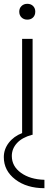

<svg xmlns="http://www.w3.org/2000/svg" viewBox="-28 -707 273 1007"><path d="M88 -9V-503H143V0H140Q88 14 61 43.5Q34 73 34 111Q34 165 82 199.5Q130 234 205 236V280Q112 280 52 234Q-8 188 -8 117Q-8 76 18 42Q44 8 88 -9ZM73 -646Q73 -664 85 -675.5Q97 -687 115 -687Q134 -687 145.5 -675.5Q157 -664 157 -646Q157 -627 145.5 -615.5Q134 -604 115 -604Q97 -604 85 -615.5Q73 -627 73 -646Z"/></svg>

Font: Metropolitano Light
Style: Regular
Weight: 300
Designer: Fonts by Alex Slobzheninov & Chris M. Simpson / Changes by Cristiano Sobral
Foundry: Fonts by Alex Slobzheninov & Chris M. Simpson / Changes by Cristiano Sobral
Version: Version 1.00;August 30, 2020;FontCreator 13.0.0.2681 64-bit